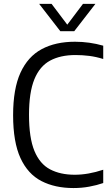

<svg xmlns="http://www.w3.org/2000/svg" viewBox="-20 -966 572 996"><path d="M361 9.5Q265 9.5 194.8 -26.8Q124.5 -63 86.2 -146Q48 -229 48 -368.5Q48 -505 86.2 -588.8Q124.5 -672.5 196.2 -711Q268 -749.5 369 -749.5Q444 -749.5 515.5 -729V-660Q478.5 -671.5 443.2 -676Q408 -680.5 371.5 -680.5Q293.5 -680.5 239.8 -651.5Q186 -622.5 158.2 -554.5Q130.5 -486.5 130.5 -370.5Q130.5 -251 158.5 -183.2Q186.5 -115.5 239.8 -87.5Q293 -59.5 367.5 -59.5Q437.5 -59.5 515.5 -85.5V-16.5Q482.5 -5 443.2 2.2Q404 9.5 361 9.5ZM293 -804 183 -946H247.5L329 -838L410.5 -946H475L365 -804Z"/></svg>

Font: Encode Sans SemiCondensed SemiCondensed
Style: Regular
Weight: 400
Width: 4
Designer: Multiple Designers
Foundry: Impallari Type
Version: Version 3.000; ttfautohint (v1.8.3) -l 8 -r 50 -G 200 -x 14 